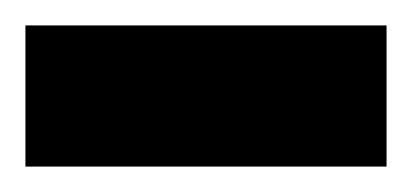

<svg xmlns="http://www.w3.org/2000/svg" viewBox="-40 -131 324 151"><path d="M-20 -111H264V0H-20Z"/></svg>

Font: Changa Medium
Style: Regular
Weight: 500
Designer: Eduardo Rodriguez Tunni
Foundry: Eduardo Rodriguez Tunni
Version: Version 2.002; ttfautohint (v1.5) -l 8 -r 50 -G 150 -x 14 -H